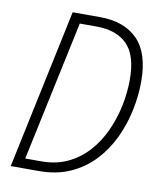

<svg xmlns="http://www.w3.org/2000/svg" viewBox="-81 -780 714 845"><g transform="rotate(10 276.0 -357.0)"><path d="M24.4 0 175.3 -713.9H297.9Q405.8 -713.9 465.6 -653.6Q525.4 -593.3 525.4 -466.3Q525.4 -402.3 511.5 -336.2Q497.6 -270 469 -209.7Q440.4 -149.4 396 -102.3Q351.6 -55.2 290.5 -27.6Q229.5 0 150.9 0ZM81.5 -43.9H153.8Q219.7 -43.9 271.5 -68.6Q323.2 -93.3 361.6 -136Q399.9 -178.7 424.8 -233.2Q449.7 -287.6 462.2 -347.7Q474.6 -407.7 474.6 -465.8Q474.6 -574.7 426.5 -622.6Q378.4 -670.4 289.6 -670.4H214.8Z"/></g></svg>

Font: Open Sans SemiCondensed Light
Style: Italic
Weight: 300
Width: 4
Italic angle: -12°
Designer: Monotype Design Team
Foundry: Monotype Imaging Inc.
Version: Version 3.000